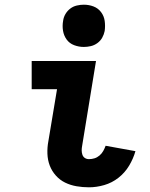

<svg xmlns="http://www.w3.org/2000/svg" viewBox="-20 -790 640 818"><path d="M359 8Q332 8 306 3.5Q280 -1 257.5 -12Q235 -23 218 -42Q201 -61 192 -84.5Q183 -108 182 -135Q181 -162 186 -188L223 -410H115V-530H389L330 -169Q328 -159 328 -149.5Q328 -140 331 -131Q334 -122 341.5 -117Q349 -112 359 -112Q371 -112 382.5 -115.5Q394 -119 404 -127.5Q414 -136 420 -147Q426 -158 430 -169L557 -146Q548 -114 530 -84Q512 -54 484.5 -32.5Q457 -11 424 -1.5Q391 8 359 8ZM337 -590Q316 -590 296 -597.5Q276 -605 264 -621.5Q252 -638 248.5 -659Q245 -680 249 -702Q251 -717 259 -730.5Q267 -744 279.5 -753.5Q292 -763 307.5 -766.5Q323 -770 337 -770Q359 -770 378.5 -762.5Q398 -755 410.5 -738.5Q423 -722 426 -701Q429 -680 426 -658Q423 -643 415.5 -629.5Q408 -616 395 -606.5Q382 -597 367 -593.5Q352 -590 337 -590Z"/></svg>

Font: Iosevka Curly Heavy Extended
Style: Italic
Weight: 900
Width: 7
Italic angle: -9°
Monospace: yes
Designer: Belleve Invis
Foundry: Belleve Invis
Version: Version 11.1.0; ttfautohint (v1.8.3)